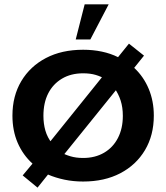

<svg xmlns="http://www.w3.org/2000/svg" viewBox="-20 -822 762 880"><path d="M152 38 84 -18 129 -72Q85 -112 61 -167.5Q37 -223 37 -292Q37 -382 77.5 -450Q118 -518 190.5 -556Q263 -594 361 -594Q406 -594 446.5 -585.5Q487 -577 521 -560L571 -622L640 -567L595 -511Q638 -471 661.5 -415Q685 -359 685 -292Q685 -202 644.5 -134Q604 -66 531.5 -28Q459 10 361 10Q316 10 275.5 1.5Q235 -7 200 -22ZM179 -291Q179 -255 188 -223.5Q197 -192 219 -164L197 -157L457 -480L463 -459Q444 -471 419 -478.5Q394 -486 361 -486Q305 -486 264 -461.5Q223 -437 201 -394Q179 -351 179 -291ZM263 -101 259 -124Q278 -113 303.5 -105.5Q329 -98 361 -98Q416 -98 457 -122Q498 -146 520.5 -189.5Q543 -233 543 -291Q543 -330 533 -361Q523 -392 504 -419L523 -423ZM327 -641 368 -802H478L394 -641Z"/></svg>

Font: Rokkitt
Style: Bold
Weight: 700
Designer: Vernon Adams
Foundry: Vernon Adams
Version: Version 3.103